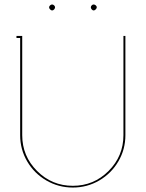

<svg xmlns="http://www.w3.org/2000/svg" viewBox="-20 -841 656 865"><path d="M201.2 -808.1Q201.2 -812.5 205.6 -816.7Q210 -820.8 214.8 -820.8Q219.2 -820.8 223.6 -816.9Q228 -813 228 -808.1Q228 -803.2 223.9 -798.6Q219.7 -793.9 214.8 -793.9Q210.4 -793.9 205.8 -798.6Q201.2 -803.2 201.2 -808.1ZM389.2 -808.1Q389.2 -812.5 393.1 -816.7Q397 -820.8 401.9 -820.8Q406.7 -820.8 411.4 -816.9Q416 -813 416 -808.1Q416 -803.7 411.4 -798.8Q406.7 -793.9 401.9 -793.9Q397.5 -793.9 393.3 -798.6Q389.2 -803.2 389.2 -808.1ZM544.9 -231.9Q544.9 -168 513.2 -113.8Q481.4 -59.6 427 -27.8Q372.6 3.9 308.1 3.9Q243.7 3.9 189 -27.8Q134.3 -59.6 102.5 -113.8Q70.8 -168 70.8 -231.9V-669.9H54.2V-679.2H80.1V-231.9Q80.1 -137.7 147 -70.8Q213.9 -3.9 308.1 -3.9Q402.3 -3.9 469.2 -70.8Q536.1 -137.7 536.1 -231.9V-679.2H544.9Z"/></svg>

Font: Rawengulk
Style: Ultralight
Weight: 200
Version: Version 0.92